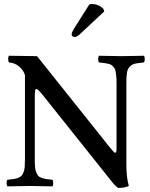

<svg xmlns="http://www.w3.org/2000/svg" viewBox="-20 -924 746 954"><path d="M17.1 2Q12.7 -2.4 12.7 -14.4Q12.7 -26.4 17.1 -30.8Q37.1 -32.7 48.1 -34.4Q59.1 -36.1 70.6 -40.5Q82 -44.9 87.2 -51Q92.3 -57.1 96.9 -68.4Q101.6 -79.6 102.8 -94.7Q104 -109.9 104 -132.8V-549.8Q99.1 -571.8 76.9 -591.8Q54.7 -611.8 24.9 -613.8Q20.5 -618.2 20.5 -630.4Q20.5 -642.6 24.9 -647L164.1 -645L508.8 -212.9Q545.9 -165 551.8 -165Q556.6 -165 557.9 -171.1Q559.1 -177.2 559.1 -192.9V-512.2Q559.1 -532.2 557.6 -546.1Q556.2 -560.1 554.2 -570.8Q552.2 -581.5 546.6 -588.4Q541 -595.2 535.9 -599.6Q530.8 -604 519.5 -606.7Q508.3 -609.4 499 -610.6Q489.7 -611.8 472.2 -613.8Q467.8 -618.2 467.8 -630.4Q467.8 -642.6 472.2 -647Q562 -645 584 -645Q610.8 -645 694.8 -647Q699.2 -642.6 699.2 -630.4Q699.2 -618.2 694.8 -613.8Q665 -610.8 651.1 -607.7Q637.2 -604.5 625.7 -593.8Q614.3 -583 611.1 -564.7Q607.9 -546.4 607.9 -512.2V-103Q607.9 -43.9 620.1 0Q600.1 9.8 567.9 9.8Q555.2 2.9 539.1 -17.1L192.9 -451.2Q168 -481.9 161.1 -481.9Q155.8 -481.9 154.3 -472.4Q152.8 -462.9 152.8 -438V-132.8Q152.8 -109.4 154.1 -94Q155.3 -78.6 160.2 -67.4Q165 -56.2 169.9 -50.3Q174.8 -44.4 186.8 -40.3Q198.7 -36.1 209.2 -34.4Q219.7 -32.7 240.2 -30.8Q244.6 -26.4 244.6 -14.4Q244.6 -2.4 240.2 2Q154.3 0 128.9 0Q105 0 17.1 2ZM423.8 -901.9Q429.7 -903.8 438 -903.8Q469.2 -903.8 494.1 -879.9L498 -867.2L381.8 -758.8Q363.3 -740.2 350.1 -740.2Q344.7 -740.2 340.3 -744.1Q335.9 -748 335.9 -752.9Q335.9 -761.7 347.2 -780.8Z"/></svg>

Font: Common Serif News
Style: Regular
Weight: 450
Designer: Philipp H. Poll, Khaled Hosny
Foundry: Stefan Peev, Context Ltd.
Version: Version 1.026